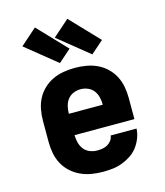

<svg xmlns="http://www.w3.org/2000/svg" viewBox="-117 -877 835 973"><g transform="rotate(-15 300.0 -390.0)"><path d="M303 8Q273 8 243 3Q213 -2 186 -14.5Q159 -27 136.5 -47.5Q114 -68 100 -94.5Q86 -121 80.5 -150.5Q75 -180 75 -210V-320Q75 -350 80.5 -379.5Q86 -409 99.5 -435Q113 -461 135 -482Q157 -503 184 -515.5Q211 -528 240.5 -533Q270 -538 300 -538Q330 -538 359.5 -533Q389 -528 416 -515.5Q443 -503 465 -482Q487 -461 500.5 -435Q514 -409 519.5 -379.5Q525 -350 525 -320V-209H211Q211 -189 216 -169.5Q221 -150 233 -134.5Q245 -119 264 -111.5Q283 -104 303 -104Q317 -104 331 -106.5Q345 -109 357 -116Q369 -123 377.5 -134.5Q386 -146 387 -160H523Q522 -135 512.5 -110.5Q503 -86 487.5 -65.5Q472 -45 450 -30.5Q428 -16 404 -7Q380 2 354.5 5Q329 8 303 8ZM211 -321H389Q389 -341 384.5 -360Q380 -379 368.5 -394.5Q357 -410 338.5 -418Q320 -426 300 -426Q280 -426 261.5 -418Q243 -410 231.5 -394.5Q220 -379 215.5 -359.5Q211 -340 211 -321ZM404 -581 242 -712 328 -788 470 -639ZM234 -581 72 -712 158 -788 300 -639Z"/></g></svg>

Font: Iosevka Slab Heavy Extended
Style: Regular
Weight: 900
Width: 7
Monospace: yes
Designer: Belleve Invis
Foundry: Belleve Invis
Version: Version 11.1.0; ttfautohint (v1.8.3)